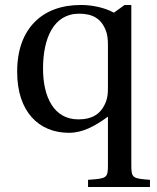

<svg xmlns="http://www.w3.org/2000/svg" viewBox="-20 -522 631 772"><path d="M49 -233C49 -73 136 12 257 12C313 12 362 -15 414 -53V143C414 194 409 196 334 201V230H583V201C514 196 508 194 508 143V-502H481L438 -471C400 -492 349 -502 306 -502C226 -502 163 -478 119 -433C75 -388 49 -323 49 -233ZM153 -246C153 -369 196 -467 298 -467C350 -467 387 -449 406 -398C412 -382 414 -364 414 -340V-171C414 -149 413 -132 407 -116C388 -63 350 -42 295 -42C196 -42 153 -133 153 -246Z"/></svg>

Font: Lingua Franca
Style: Regular
Weight: 400
Version: Version 1.19